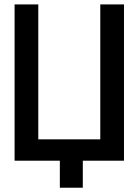

<svg xmlns="http://www.w3.org/2000/svg" viewBox="-20 -731 631 874"><path d="M252.4 0.5H46.4V-710.9H154.3V-96.7H436.5V-710.9H544.4V0.5H356.9V123.5H252.4Z"/></svg>

Font: Alte DIN 1451 Mittelschrift
Style: Regular
Weight: 400
Designer: Peter Wiegel
Foundry: Peter Wiegel
Version: Version 1.002 September 20, 2019